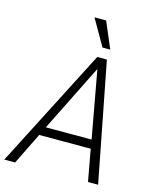

<svg xmlns="http://www.w3.org/2000/svg" viewBox="-144 -1010 891 1099"><g transform="rotate(15 301.5 -460.0)"><path d="M-11 0 351 -705H408L545 0H485L448 -203L473 -188H122L153 -203L53 0ZM368 -636 165 -228 151 -240H461L444 -229L370 -636ZM366 -765 277 -920H346L412 -765Z"/></g></svg>

Font: Nunito Sans 10pt Condensed Light
Style: Italic
Weight: 300
Width: 3
Italic angle: -9°
Designer: Vernon Adams
Foundry: Vernon Adams
Version: Version 3.101;gftools[0.9.27]